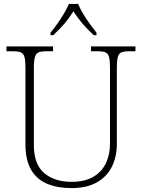

<svg xmlns="http://www.w3.org/2000/svg" viewBox="-20 -951 727 981"><path d="M345 10Q274 10 221 -12Q168 -34 139 -83.5Q110 -133 110 -214V-606Q110 -642 105 -660Q100 -678 86.5 -683.5Q73 -689 48 -689H13V-714H251V-689H215Q191 -689 177.5 -683.5Q164 -678 158.5 -660Q153 -642 153 -605V-210Q153 -112 205.5 -67Q258 -22 346 -22Q414 -22 457.5 -48Q501 -74 521.5 -118Q542 -162 542 -216V-606Q542 -642 537 -660Q532 -678 518.5 -683.5Q505 -689 481 -689H445V-714H672V-689H639Q614 -689 600.5 -683.5Q587 -678 582 -660Q577 -642 577 -605V-215Q577 -150 551.5 -99Q526 -48 474.5 -19Q423 10 345 10ZM238 -784Q254 -803 272.5 -829Q291 -855 307 -882Q323 -909 332 -931H379Q388 -909 404 -882Q420 -855 439 -829Q458 -803 473 -784V-771H459Q424 -804 401 -831Q378 -858 355 -893Q333 -858 310 -831Q287 -804 252 -771H238Z"/></svg>

Font: Noto Serif Tamil ExtraLight
Style: Regular
Weight: 200
Designer: Indian Type Foundry, Tom Grace, and the Monotype Design Team
Foundry: Monotype Imaging Inc.
Version: Version 2.004; ttfautohint (v1.8.4.7-5d5b)